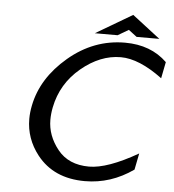

<svg xmlns="http://www.w3.org/2000/svg" viewBox="-54 -806 780 859"><g transform="rotate(5 336.5 -376.0)"><path d="M371.6 -62.5Q454.1 -62.5 590.3 -140.6L575.7 -66.9Q475.1 3.9 358.4 3.9Q218.3 3.9 143.1 -91.8Q86.9 -163.6 86.9 -252Q86.9 -281.2 93.3 -312.5Q118.2 -437.5 231 -533.2Q343.8 -628.9 484.4 -628.9Q600.6 -628.9 673.3 -558.1L658.7 -484.4Q553.7 -562.5 471.2 -562.5Q378.9 -562.5 293.7 -491.5Q208.5 -420.4 187 -312.5Q181.2 -283.2 181.2 -256.3Q181.2 -185.1 230.2 -123.8Q279.3 -62.5 371.6 -62.5ZM496.1 -687.5 447.8 -659.2H345.7L509.8 -755.9L635.3 -659.2H533.2Z"/></g></svg>

Font: Juliett
Style: Bold Italic
Weight: 700
Italic angle: -11.25°
Designer: GGBotNet
Foundry: GGBotNet
Version: 0.60